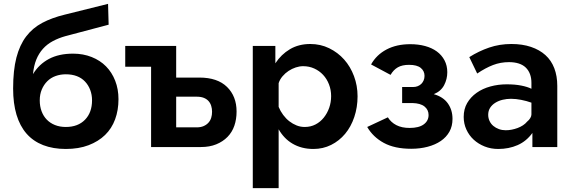

<svg xmlns="http://www.w3.org/2000/svg" viewBox="-20 -762 2972 995"><path d="M321 10Q255 10 203.5 -10Q152 -30 117.5 -69.5Q83 -109 65.5 -167.5Q48 -226 48 -303Q48 -398 65 -463.5Q82 -529 115.5 -573Q149 -617 199 -643.5Q249 -670 315 -686L540 -742L543 -634L320 -575Q284 -565 254 -549Q224 -533 202.5 -509Q181 -485 168 -453Q155 -421 151 -378Q182 -429 233.5 -456.5Q285 -484 359 -484Q411 -484 455 -466.5Q499 -449 529.5 -418Q560 -387 577 -343.5Q594 -300 594 -248Q594 -191 576.5 -143.5Q559 -96 524.5 -62.5Q490 -29 439 -9.5Q388 10 321 10ZM321 -104Q384 -104 420.5 -141.5Q457 -179 457 -242Q457 -271 447.5 -296Q438 -321 420.5 -339.5Q403 -358 378 -367.5Q353 -377 321 -377Q293 -377 268 -368Q243 -359 225 -341Q207 -323 196.5 -298Q186 -273 186 -242Q186 -211 195.5 -185.5Q205 -160 222.5 -142Q240 -124 265 -114Q290 -104 321 -104Z M763 0V-416H629V-524H893V-360H1013Q1107 -360 1156.5 -311.5Q1206 -263 1206 -184Q1206 -144 1194.5 -110.5Q1183 -77 1159 -52.5Q1135 -28 1100.5 -14Q1066 0 1021 0ZM893 -102H1000Q1020 -102 1035 -108.5Q1050 -115 1060 -126Q1070 -137 1074.5 -151.5Q1079 -166 1079 -183Q1079 -199 1074.5 -213.5Q1070 -228 1060.5 -238.5Q1051 -249 1036 -255Q1021 -261 998 -261H893Z M1604 10Q1573 10 1546 3Q1519 -4 1496 -17.5Q1473 -31 1455 -50Q1437 -69 1424 -92V213H1290V-524H1407V-434Q1437 -480 1482.5 -507Q1528 -534 1588 -534Q1641 -534 1686 -512Q1731 -490 1763.5 -453.5Q1796 -417 1814.5 -367.5Q1833 -318 1833 -263Q1833 -206 1816 -155.5Q1799 -105 1768.5 -68.5Q1738 -32 1696 -11Q1654 10 1604 10ZM1559 -104Q1590 -104 1615 -117Q1640 -130 1658 -152.5Q1676 -175 1686 -203.5Q1696 -232 1696 -264Q1696 -296 1685 -324.5Q1674 -353 1654.5 -374Q1635 -395 1608.5 -407Q1582 -419 1551 -419Q1532 -419 1512.5 -412.5Q1493 -406 1475.5 -394.5Q1458 -383 1444 -366.5Q1430 -350 1424 -331V-208Q1433 -186 1447.5 -166.5Q1462 -147 1479.5 -133.5Q1497 -120 1517 -112Q1537 -104 1559 -104Z M2111 9Q2025 9 1969 -21.5Q1913 -52 1883 -104L1990 -154Q2006 -128 2034 -113.5Q2062 -99 2103 -99Q2151 -99 2176 -117.5Q2201 -136 2201 -166Q2201 -193 2180 -210Q2159 -227 2117 -228H2064V-311H2120Q2134 -311 2145 -315.5Q2156 -320 2163.5 -327.5Q2171 -335 2175.5 -345.5Q2180 -356 2180 -369Q2180 -394 2160.5 -410Q2141 -426 2100 -426Q2064 -426 2041.5 -413Q2019 -400 2004 -374L1903 -428Q1931 -478 1983 -505.5Q2035 -533 2106 -533Q2148 -533 2183 -523.5Q2218 -514 2243.5 -495.5Q2269 -477 2283.5 -449.5Q2298 -422 2298 -388Q2298 -352 2281.5 -320.5Q2265 -289 2228 -274Q2277 -260 2301 -226Q2325 -192 2325 -146Q2325 -108 2309 -79.5Q2293 -51 2264.5 -31.5Q2236 -12 2196.5 -1.5Q2157 9 2111 9Z M2739 0V-73Q2708 -30 2662.5 -10Q2617 10 2562 10Q2524 10 2491.5 -3Q2459 -16 2435 -38Q2411 -60 2397 -90.5Q2383 -121 2383 -156Q2383 -197 2401 -228Q2419 -259 2450 -281Q2481 -303 2521.5 -314Q2562 -325 2606 -325Q2649 -325 2681.5 -318.5Q2714 -312 2734 -302V-333Q2734 -358 2726.5 -378Q2719 -398 2704.5 -412Q2690 -426 2668 -433Q2646 -440 2618 -440Q2574 -440 2535 -425Q2496 -410 2453 -381L2412 -466Q2461 -497 2515 -515.5Q2569 -534 2630 -534Q2687 -534 2731.5 -519Q2776 -504 2806.5 -476.5Q2837 -449 2852.5 -408.5Q2868 -368 2868 -317V0ZM2712 -132Q2722 -140 2728 -150Q2734 -160 2734 -169V-230Q2709 -239 2681 -244.5Q2653 -250 2628 -250Q2606 -250 2585 -245Q2564 -240 2547 -229.5Q2530 -219 2520 -203.5Q2510 -188 2510 -167Q2510 -150 2517 -135Q2524 -120 2536.5 -109.5Q2549 -99 2565.5 -93Q2582 -87 2601 -87Q2616 -87 2631.5 -90Q2647 -93 2662 -98.5Q2677 -104 2690 -112.5Q2703 -121 2712 -132Z"/></svg>

Font: Rising Sun
Style: Bold
Weight: 700
Designer: Matt McInerney, Pablo Impallari, Rodrigo Fuenzalida (Raleway font), Stephen Hutchings (Greek), Cristiano Sobral (main ch
Foundry: The Rising Sun Project Authors
Version: Version 4.327; ttfautohint (v1.8.4.7-5d5b-dirty)